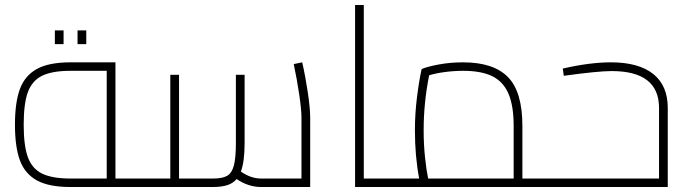

<svg xmlns="http://www.w3.org/2000/svg" viewBox="-20 -750 2758 770"><path d="M563 -17Q563 -8 559 -4Q555 0 543 0H263Q176 0 128 -26.5Q80 -53 60 -106.5Q40 -160 40 -250Q40 -340 60 -393.5Q80 -447 128 -473.5Q176 -500 263 -500H443V-34H543Q555 -34 559 -29.5Q563 -25 563 -17ZM408 -34V-466H263Q190 -466 149.5 -446.5Q109 -427 92 -381Q75 -335 75 -250Q75 -165 92 -119Q109 -73 149.5 -53.5Q190 -34 263 -34ZM200 -628H235V-573H200ZM291 -628H326V-573H291Z M1224 -278V0H1027Q976 0 929 -32Q915 -15 891.5 -7.5Q868 0 834 0H543Q531 0 527 -4Q523 -8 523 -17Q523 -25 527 -29.5Q531 -34 543 -34H663V-450H698V-34H834Q872 -34 891 -45Q910 -56 918 -86.5Q926 -117 926 -178V-450H961V-178Q961 -101 946 -62Q986 -34 1027 -34H1189V-278Q1189 -310 1180 -371Q1171 -432 1158 -493L1192 -500Q1205 -443 1214.5 -379Q1224 -315 1224 -278Z M1559 -17Q1559 -8 1555 -4Q1551 0 1539 0H1404V-730H1439V-34H1539Q1551 -34 1555 -29.5Q1559 -25 1559 -17Z M2195 -17Q2195 -8 2191 -4Q2187 0 2175 0H1539Q1527 0 1523 -4Q1519 -8 1519 -17Q1519 -25 1523 -29.5Q1527 -34 1539 -34H1661Q1644 -123 1644 -228Q1644 -295 1652.5 -362Q1661 -429 1671 -473Q1694 -483 1740 -491.5Q1786 -500 1837 -500Q1959 -500 2017 -441Q2075 -382 2075 -245V-34H2175Q2187 -34 2191 -29.5Q2195 -25 2195 -17ZM2040 -34V-245Q2040 -325 2019.5 -373.5Q1999 -422 1955 -444Q1911 -466 1837 -466Q1801 -466 1763.5 -461Q1726 -456 1701 -448Q1679 -338 1679 -228Q1679 -171 1684.5 -119Q1690 -67 1697 -34Z M2658 -317V0H2175Q2163 0 2159 -4Q2155 -8 2155 -17Q2155 -25 2159 -29.5Q2163 -34 2175 -34H2623V-317Q2623 -465 2433 -465Q2378 -465 2241 -446L2237 -475Q2345 -500 2430 -500Q2541 -500 2599.5 -453.5Q2658 -407 2658 -317Z"/></svg>

Font: Cairo ExtraLight
Style: Regular
Weight: 275
Designer: Mohamed Gaber, Accademia di Belle Arti di Urbino and others
Foundry: Kief Type Foundry, Accademia di Belle Arti di Urbino and others
Version: Version 3.011